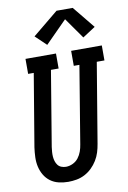

<svg xmlns="http://www.w3.org/2000/svg" viewBox="-105 -1040 740 1110"><g transform="rotate(-10 265.5 -485.0)"><path d="M204 8Q176 8 148.5 1.5Q121 -5 99.5 -21Q78 -37 64.5 -60Q51 -83 45 -109.5Q39 -136 40 -164.5Q41 -193 45 -222L116 -647H83V-735H262V-647H217L144 -207Q142 -193 141 -178.5Q140 -164 141 -150.5Q142 -137 146 -124Q150 -111 158 -100.5Q166 -90 179 -85Q192 -80 206 -80Q226 -80 246 -89.5Q266 -99 279 -116Q292 -133 299 -153Q306 -173 309 -193L384 -647H351V-735H531V-647H486L408 -179Q404 -154 396.5 -130Q389 -106 375.5 -84Q362 -62 343 -43.5Q324 -25 301 -13Q278 -1 253 3.5Q228 8 204 8ZM221 -793 157 -854 308 -978H403L509 -848L434 -799L348 -921Z"/></g></svg>

Font: Iosevka Slab Semibold
Style: Italic
Weight: 600
Italic angle: -9°
Monospace: yes
Designer: Belleve Invis
Foundry: Belleve Invis
Version: Version 11.1.1; ttfautohint (v1.8.3)